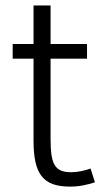

<svg xmlns="http://www.w3.org/2000/svg" viewBox="-20 -675 393 710"><path d="M331.1 -1Q311.5 5.9 287.6 10.5Q263.7 15.1 238.8 15.1Q200.7 15.1 174.8 5.6Q148.9 -3.9 133.3 -24.4Q117.7 -44.9 110.8 -77.1Q104 -109.4 104 -154.8V-458H26.9V-512.2H104V-654.8H167V-512.2H301.8V-458H167V-162.1Q167 -126.5 170.4 -102.5Q173.8 -78.6 182.4 -64.5Q190.9 -50.3 205.6 -44.2Q220.2 -38.1 243.2 -38.1Q260.3 -38.1 280.5 -42.2Q300.8 -46.4 314.9 -51.8Z"/></svg>

Font: Clear Sans Light
Style: Regular
Weight: 300
Foundry: Intel Corporation
Version: Version 1.00